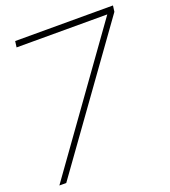

<svg xmlns="http://www.w3.org/2000/svg" viewBox="-129 -795 790 891"><g transform="rotate(-20 265.5 -350.0)"><path d="M11.5 0 492 -670H44L48 -700H531L527 -670L45.5 0Z"/></g></svg>

Font: Urbanist Thin
Style: Italic
Weight: 100
Italic angle: -8°
Designer: Corey Hu
Foundry: Corey Hu
Version: Version 1.321; ttfautohint (v1.8.4.7-5d5b)